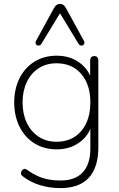

<svg xmlns="http://www.w3.org/2000/svg" viewBox="-20 -778 610 986"><path d="M95 126Q86 119 88 108.5Q90 98 99 92Q108 86 117 93Q149 115 173 126Q200 138 228.5 143.5Q257 149 291 149Q366 149 405 107Q444 65 444 -15V-148H454Q440 -85 390 -48Q340 -11 271 -11Q206 -11 156.5 -42Q107 -73 80 -128Q53 -183 53 -252Q53 -321 80 -375.5Q107 -430 156.5 -461Q206 -492 271 -492Q340 -492 390 -455Q440 -418 454 -355H443V-468Q443 -478 448.5 -484Q454 -490 464 -490Q474 -490 479.5 -484Q485 -478 485 -468V-22Q485 82 436 135Q387 188 290 188Q235 188 184.5 172.5Q134 157 95 126ZM444 -252Q444 -344 397 -398.5Q350 -453 270 -453Q218 -453 178.5 -427.5Q139 -402 117.5 -356.5Q96 -311 96 -252Q96 -193 117.5 -147.5Q139 -102 178.5 -76Q218 -50 270 -50Q350 -50 397 -105Q444 -160 444 -252ZM384 -552 288 -710 192 -552Q187 -544 178 -544Q169 -544 164.5 -551Q160 -558 165 -568L258 -738Q269 -758 288 -758Q307 -758 318 -738L411 -568Q416 -558 411.5 -551Q407 -544 398 -544Q389 -544 384 -552Z"/></svg>

Font: SN Pro Thin
Style: Regular
Weight: 200
Designer: Tobias Whetton
Foundry: Supernotes
Version: Version 1.003;Glyphs 3.3 (3324)